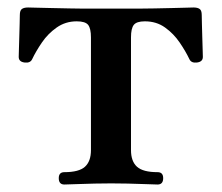

<svg xmlns="http://www.w3.org/2000/svg" viewBox="-20 -493 592 513"><path d="M152 0Q137 0 137 -17Q137 -33 152 -33Q191 -33 207 -47.5Q223 -62 223 -92V-393Q223 -417 215.5 -426.5Q208 -436 185 -436Q155 -436 131.5 -419.5Q108 -403 92 -379.5Q76 -356 66 -335Q61 -324 45.5 -326Q30 -328 30 -341Q30 -345 30.5 -359.5Q31 -374 31.5 -393Q32 -412 32.5 -429Q33 -446 33 -453Q33 -465 38.5 -469Q44 -473 55 -473Q57 -473 75 -472.5Q93 -472 118 -471.5Q143 -471 166 -470.5Q189 -470 201 -470H352Q369 -470 392.5 -470.5Q416 -471 439 -471.5Q462 -472 478.5 -472.5Q495 -473 497 -473Q508 -473 513.5 -469Q519 -465 519 -453Q519 -446 519.5 -429Q520 -412 520.5 -393Q521 -374 521.5 -359.5Q522 -345 522 -341Q522 -328 506.5 -326Q491 -324 486 -335Q476 -356 460 -379.5Q444 -403 421 -419.5Q398 -436 367 -436Q345 -436 337.5 -426.5Q330 -417 330 -393V-92Q330 -62 346 -47.5Q362 -33 401 -33Q416 -33 416 -17Q416 0 401 0Q394 0 370.5 -1Q347 -2 321 -2.5Q295 -3 277 -3Q260 -3 233 -2.5Q206 -2 183 -1Q160 0 152 0Z"/></svg>

Font: Zen Antique
Style: Regular
Weight: 400
Designer: Yoshimichi Ohira
Foundry: Positype
Version: Version 1.001